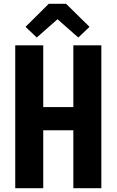

<svg xmlns="http://www.w3.org/2000/svg" viewBox="-20 -988 612 1008"><path d="M60 0V-750H207V-426H365V-750H512V0H365V-304H207V0ZM236 -968H327L450 -847L391 -791L282 -887L173 -791L114 -847Z"/></svg>

Font: Freeman
Style: Regular
Weight: 400
Designer: Vernon Adams, Aoife Mooney, Rodrigo Fuenzalida
Foundry: Rodrigo Fuenzalida
Version: Version 1.000; ttfautohint (v1.8.4.7-5d5b)